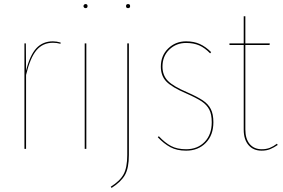

<svg xmlns="http://www.w3.org/2000/svg" viewBox="-20 -731 1390 943"><path d="M278 -522 277 -516Q259 -521 240 -521Q190 -521 159 -484Q128 -447 108 -363V0H100V-518H107L108 -384Q127 -460 158.5 -494Q190 -528 240 -528Q258 -528 278 -522Z M410 -701Q410 -691 400 -691Q396 -691 393 -694Q390 -697 390 -701Q390 -705 393 -708Q396 -711 400 -711Q410 -711 410 -701ZM404 0H396V-518H404Z M613 30Q613 94 594 128Q575 162 528 192L524 186Q569 158 587 125Q605 92 605 30V-518H613ZM619 -701Q619 -691 609 -691Q599 -691 599 -701Q599 -711 609 -711Q619 -711 619 -701Z M1017 -475 1012 -469Q986 -496 958.5 -508Q931 -520 894 -520Q845 -520 811.5 -487.5Q778 -455 778 -404Q778 -361 804.5 -334Q831 -307 899 -278Q949 -256 976 -238Q1003 -220 1015.5 -195Q1028 -170 1028 -131Q1028 -67 990.5 -29Q953 9 894 9Q849 9 817 -8Q785 -25 755 -57L760 -62Q790 -30 820 -14Q850 2 894 2Q950 2 985 -34Q1020 -70 1020 -131Q1020 -169 1008 -192.5Q996 -216 970.5 -233Q945 -250 895 -272Q825 -302 797.5 -330Q770 -358 770 -404Q770 -458 806 -493Q842 -528 894 -528Q932 -528 961 -515Q990 -502 1017 -475Z M1344 -19Q1325 -6 1307 1.5Q1289 9 1265 9Q1224 9 1200.5 -18.5Q1177 -46 1177 -94V-510H1107V-518H1177V-651H1185V-518H1305L1304 -510H1185V-95Q1185 -49 1206.5 -23.5Q1228 2 1266 2Q1288 2 1305.5 -5Q1323 -12 1340 -25Z"/></svg>

Font: Fira Sans Compressed Eight
Style: Regular
Weight: 100
Width: 1
Designer: bBox Type GmbH & Carrois Corporate GbR & Edenspiekermann AG
Foundry: bBox Type GmbH & Carrois Corporate GbR & Edenspiekermann AG
Version: Version 4.301